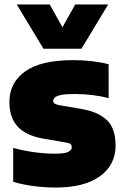

<svg xmlns="http://www.w3.org/2000/svg" viewBox="-20 -828 555 859"><path d="M230.5 11Q179.5 11 130.2 4.5Q81 -2 39 -14.5V-166.5Q79 -155 128 -147.8Q177 -140.5 226.5 -140.5Q270 -140.5 285.5 -148.5Q301 -156.5 301 -169.5Q301 -179 295.5 -183.5Q290 -188 274.5 -190.5L175.5 -207.5Q96.5 -221 59.2 -261.5Q22 -302 22 -372Q22 -458 92.5 -508.5Q163 -559 308 -559Q351.5 -559 393.2 -554Q435 -549 466 -540.5V-388.5Q435 -397.5 395 -402.5Q355 -407.5 314.5 -407.5Q273.5 -407.5 252.8 -403Q232 -398.5 225 -391.2Q218 -384 218 -376.5Q218 -369 224.2 -364.8Q230.5 -360.5 245.5 -357.5L344.5 -340.5Q416.5 -328.5 456.8 -292Q497 -255.5 497 -176.5Q497 -89.5 426.8 -39.2Q356.5 11 230.5 11ZM174.5 -610 55 -808H202.5L273.5 -681H245.5L316.5 -808H464L344.5 -610Z"/></svg>

Font: Encode Sans Condensed Thin Black
Style: Regular
Weight: 900
Version: Version 3.002